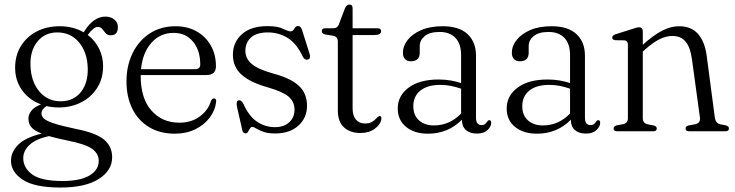

<svg xmlns="http://www.w3.org/2000/svg" viewBox="-20 -573 3206 838"><path d="M308 -11Q398 6.5 433.8 36Q469.5 65.5 469.5 113.5Q469.5 171 411 208.2Q352.5 245.5 244 245.5Q131 245.5 79.5 211.5Q28 177.5 28 128.5Q28 90.5 59 59Q90 27.5 162 10Q127.5 -3.5 115.8 -19.2Q104 -35 104 -54.5Q104 -72 116.2 -88.8Q128.5 -105.5 159 -117.5Q107 -136.5 76.5 -179Q46 -221.5 46 -277.5Q46 -331 71 -371.8Q96 -412.5 140 -435.5Q184 -458.5 241 -458.5Q299.5 -458.5 345 -432L348 -436.5Q388.5 -500.5 440 -500.5Q463.5 -500.5 479 -487.8Q494.5 -475 494.5 -455Q494.5 -419 463.5 -419Q449 -419 441 -428.2Q433 -437.5 426 -446.5Q419 -455.5 407 -455.5Q388.5 -455.5 363 -420.5Q394.5 -396.5 412.2 -361.2Q430 -326 430 -284Q430 -230.5 404.5 -190Q379 -149.5 335.2 -126.8Q291.5 -104 237 -104Q208.5 -104 183 -110Q161 -95.5 161 -78Q161 -66 171.2 -56Q181.5 -46 213 -35.2Q244.5 -24.5 308 -11ZM229 -431.5Q175 -431 143 -391.2Q111 -351.5 113 -288Q115 -217 152 -173.5Q189 -130 246.5 -131Q301 -131.5 332.8 -171Q364.5 -210.5 363 -275Q361 -345.5 324.2 -388.8Q287.5 -432 229 -431.5ZM81.5 117Q81.5 160 120.8 188.5Q160 217 253 217Q330 217 370.5 193Q411 169 411 129Q411 98 382.5 77Q354 56 273 40Q226 30.5 193.5 21Q136.5 33.5 109 59.2Q81.5 85 81.5 117Z M922.5 -283.5Q922.5 -245.5 880.5 -245.5H594.5Q594 -244 594 -242Q594 -143.5 641 -90.5Q688 -37.5 762.5 -37.5Q816 -37.5 852.8 -65.2Q889.5 -93 901 -133Q906.5 -143.5 914 -143.5Q924 -143.5 923.5 -130Q919.5 -92 895.5 -60Q871.5 -28 832.5 -8.8Q793.5 10.5 743 10.5Q678.5 10.5 631 -18Q583.5 -46.5 557.8 -98Q532 -149.5 532 -218Q532 -286 558.5 -340.5Q585 -395 633.2 -426.8Q681.5 -458.5 746.5 -458.5Q798 -458.5 837.8 -436.2Q877.5 -414 900 -374.5Q922.5 -335 922.5 -283.5ZM738 -429.5Q679 -429.5 640.8 -386.2Q602.5 -343 595.5 -271H831.5Q854 -271 854 -291.5Q854 -353.5 822.2 -391.5Q790.5 -429.5 738 -429.5Z M1180 -18Q1219 -18 1242.2 -39.2Q1265.5 -60.5 1265.5 -94Q1265.5 -129.5 1239.2 -151.5Q1213 -173.5 1151 -191Q1071 -213.5 1033.8 -247.5Q996.5 -281.5 996.5 -334Q996.5 -388.5 1035.8 -423.8Q1075 -459 1147.5 -459Q1192 -459 1215 -447.5Q1238 -436 1249 -436Q1258.5 -436 1264.5 -447.8Q1270.5 -459.5 1281 -459.5Q1292.5 -459.5 1298 -443L1330.5 -340.5Q1338 -318 1325 -313.5Q1311 -308.5 1302 -325Q1274.5 -383.5 1235.5 -407.5Q1196.5 -431.5 1149.5 -431.5Q1100 -431.5 1075.5 -409.2Q1051 -387 1051 -351.5Q1051 -317 1079.2 -293.5Q1107.5 -270 1172.5 -252Q1248 -232 1284 -199Q1320 -166 1320 -111Q1320 -59 1282.5 -24.8Q1245 9.5 1181 9.5Q1150 9.5 1130.2 2.5Q1110.5 -4.5 1099 -11.8Q1087.5 -19 1081 -19Q1075 -19 1070.8 -12Q1066.5 -5 1062.5 2Q1058.5 9 1052 9Q1040.5 9 1037.5 -5L1015 -104Q1009 -131 1020 -134.5Q1032.5 -139 1043 -118.5Q1066.5 -65.5 1102 -41.8Q1137.5 -18 1180 -18Z M1434 -417 1399.5 -422.5Q1384.5 -426 1384.5 -437.5Q1384.5 -449.5 1399 -449.5H1433Q1453.5 -449.5 1459.5 -468L1485.5 -536.5Q1492.5 -553 1505 -553Q1519 -553 1519 -537V-449.5H1627Q1643.5 -449.5 1643.5 -437.5Q1643.5 -420 1613.5 -420H1519V-100Q1519 -68 1533.5 -51Q1548 -34 1573 -34Q1592 -34 1603.2 -40.8Q1614.5 -47.5 1621.5 -55.5Q1628.5 -63.5 1635.5 -66.5Q1646.5 -67.5 1644.5 -53.5Q1641 -29.5 1615.8 -11Q1590.5 7.5 1553 7.5Q1508.5 7.5 1481.5 -17Q1454.5 -41.5 1454.5 -91V-390.5Q1454.5 -413 1434 -417Z M1716 -100Q1716 -155 1763.5 -190.5Q1811 -226 1894.5 -226Q1922 -226 1946.8 -221.8Q1971.5 -217.5 1992.5 -210.5V-332.5Q1992.5 -381.5 1968 -407.5Q1943.5 -433.5 1899 -433.5Q1855 -433.5 1833.5 -415.2Q1812 -397 1812 -372.5V-343Q1812 -305.5 1773 -305.5Q1756.5 -305.5 1747.5 -315.5Q1738.5 -325.5 1738.5 -342.5Q1738.5 -372 1759.2 -398.5Q1780 -425 1818.8 -441.8Q1857.5 -458.5 1912 -458.5Q1984 -458.5 2020.8 -424Q2057.5 -389.5 2057.5 -330.5V-59.5Q2057.5 -27 2081.5 -27Q2091 -27 2096.5 -31.2Q2102 -35.5 2105.5 -41.5Q2110.5 -48.5 2115 -48.5Q2124 -48.5 2124 -37Q2124 -20.5 2107.8 -5.2Q2091.5 10 2062 10Q2031 10 2013.5 -5.5Q1996 -21 1996 -50.5Q1936 10.5 1848 10.5Q1789 10.5 1752.5 -19Q1716 -48.5 1716 -100ZM1784 -110Q1784 -69 1809.2 -47.2Q1834.5 -25.5 1873.5 -25.5Q1942.5 -25.5 1992.5 -77.5V-186Q1972 -193 1949.5 -197.8Q1927 -202.5 1901.5 -202.5Q1846 -202.5 1815 -177.8Q1784 -153 1784 -110Z M2191.5 -100Q2191.5 -155 2239 -190.5Q2286.5 -226 2370 -226Q2397.5 -226 2422.2 -221.8Q2447 -217.5 2468 -210.5V-332.5Q2468 -381.5 2443.5 -407.5Q2419 -433.5 2374.5 -433.5Q2330.5 -433.5 2309 -415.2Q2287.5 -397 2287.5 -372.5V-343Q2287.5 -305.5 2248.5 -305.5Q2232 -305.5 2223 -315.5Q2214 -325.5 2214 -342.5Q2214 -372 2234.8 -398.5Q2255.5 -425 2294.2 -441.8Q2333 -458.5 2387.5 -458.5Q2459.5 -458.5 2496.2 -424Q2533 -389.5 2533 -330.5V-59.5Q2533 -27 2557 -27Q2566.5 -27 2572 -31.2Q2577.5 -35.5 2581 -41.5Q2586 -48.5 2590.5 -48.5Q2599.5 -48.5 2599.5 -37Q2599.5 -20.5 2583.2 -5.2Q2567 10 2537.5 10Q2506.5 10 2489 -5.5Q2471.5 -21 2471.5 -50.5Q2411.5 10.5 2323.5 10.5Q2264.5 10.5 2228 -19Q2191.5 -48.5 2191.5 -100ZM2259.5 -110Q2259.5 -69 2284.8 -47.2Q2310 -25.5 2349 -25.5Q2418 -25.5 2468 -77.5V-186Q2447.5 -193 2425 -197.8Q2402.5 -202.5 2377 -202.5Q2321.5 -202.5 2290.5 -177.8Q2259.5 -153 2259.5 -110Z M2785.5 -435.5V-377.5Q2832 -419.5 2869.8 -439Q2907.5 -458.5 2944 -458.5Q2997.5 -458.5 3027 -424.5Q3056.5 -390.5 3064.5 -329L3100 -59.5Q3103.5 -35 3123.5 -30.5L3147.5 -26Q3161.5 -22 3161.5 -12.5Q3161.5 0 3145.5 0H2988Q2972 0 2972 -12.5Q2972 -22 2985.5 -25.5L3013 -30.5Q3038 -35.5 3035 -59L3000 -315Q2993 -366.5 2972.5 -391.2Q2952 -416 2914 -416Q2887.5 -416 2858.5 -401.8Q2829.5 -387.5 2794.5 -356L2785.5 -348V-57.5Q2785.5 -35 2806.5 -30.5L2832.5 -25.5Q2846.5 -22 2846.5 -12.5Q2846.5 0 2830.5 0H2674Q2658 0 2658 -12.5Q2658 -22 2672 -26L2699.5 -31Q2720.5 -35.5 2720.5 -57V-377.5Q2720.5 -395.5 2705 -397L2665 -397.5Q2652 -399.5 2652 -409Q2652 -418.5 2667 -423.5L2739.5 -446.5Q2761 -454 2768.5 -454Q2785.5 -454 2785.5 -435.5Z"/></svg>

Font: Fraunces 72pt Soft Light
Style: Regular
Weight: 300
Version: Version 1.000;[b76b70a41]